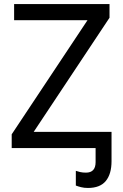

<svg xmlns="http://www.w3.org/2000/svg" viewBox="-20 -734 612 952"><path d="M416 198Q397 198 381.5 194Q366 190 356 186V113Q364 116 377 119Q390 122 406 122Q454 122 454 70V0H38V-68L414 -634H50V-714H523V-646L147 -80H533V65Q533 129 504.5 163.5Q476 198 416 198Z"/></svg>

Font: Noto Sans Historical
Style: Regular
Weight: 400
Designer: Monotype Design Team
Foundry: Monotype Imaging Inc.
Version: Version 2.013; ttfautohint (v1.8.4.7-5d5b)